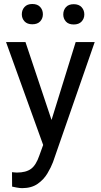

<svg xmlns="http://www.w3.org/2000/svg" viewBox="-20 -742 513 975"><path d="M109.4 -528.3 241.7 -132.8 364.3 -528.3H460.9L249 81.5Q239.3 107.4 220.9 138.4Q202.6 169.4 171.4 191.4Q140.1 213.4 92.3 213.4Q81.5 213.4 64.9 210.4Q48.3 207.5 41.5 205.6L41 132.3Q44.9 132.8 53.5 133.5Q62 134.3 65.4 134.3Q111.8 134.3 137.5 115.5Q163.1 96.7 179.7 47.9L199.2 -5.9L10.7 -528.3ZM90.8 -669.4Q90.8 -691.4 104.5 -706.5Q118.2 -721.7 144 -721.7Q170.4 -721.7 184.1 -706.5Q197.8 -691.4 197.8 -669.4Q197.8 -648.4 184.1 -633.5Q170.4 -618.7 144 -618.7Q118.2 -618.7 104.5 -633.5Q90.8 -648.4 90.8 -669.4ZM301.3 -668.5Q301.3 -690.4 314.7 -705.6Q328.1 -720.7 354.5 -720.7Q380.4 -720.7 394.3 -705.6Q408.2 -690.4 408.2 -668.5Q408.2 -647.5 394.3 -632.6Q380.4 -617.7 354.5 -617.7Q328.1 -617.7 314.7 -632.6Q301.3 -647.5 301.3 -668.5Z"/></svg>

Font: Vazirmatn RD UI
Style: Regular
Weight: 400
Designer: Saber Rastikerdar
Foundry: Saber Rastikerdar
Version: Version 33.003